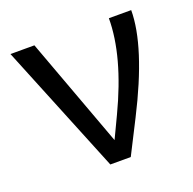

<svg xmlns="http://www.w3.org/2000/svg" viewBox="-93 -577 675 671"><g transform="rotate(-20 244.0 -241.0)"><path d="M347 -124 284 0H208L12 -482H101L251 -75L289 -155Q378 -342 378 -482H461Q461 -348 347 -124Z"/></g></svg>

Font: Cantarell
Style: Regular
Weight: 400
Designer: Dave Crossland, Nikolaus Waxweiler, Florian Fecher, Jacques Le Bailly, Eben Sorkin, Alexei Vanyashin, Alexios Zavras, Em
Version: Version 0.303